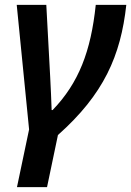

<svg xmlns="http://www.w3.org/2000/svg" viewBox="-20 -562 541 792"><path d="M50 210H174L219 -5C408 -173 478 -332 501 -542H375C355 -351 305 -220 197 -108H193C192 -142 189 -208 187 -245L171 -542H49L100 -28Z"/></svg>

Font: Noto Sans SemiBold
Style: Italic
Weight: 600
Italic angle: -12°
Designer: Monotype Design Team
Foundry: Monotype Imaging Inc.
Version: Version 2.013